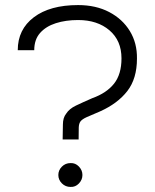

<svg xmlns="http://www.w3.org/2000/svg" viewBox="-20 -728 610 757"><path d="M227 -178 228 -237Q228 -264 241 -280Q253 -299 279 -311.5Q305 -324 344 -341Q400 -361 429.5 -398Q459 -435 459 -498Q459 -568 411.5 -608.5Q364 -649 288 -649Q239 -649 200 -636.5Q161 -624 138 -598Q115 -572 115 -530H50Q50 -612 113.5 -660Q177 -708 288 -708Q358 -708 410.5 -680.5Q463 -653 492 -605.5Q521 -558 520 -497Q520 -418 482 -369Q444 -320 375 -289Q339 -274 321.5 -266Q304 -258 297.5 -249.5Q291 -241 290.5 -225Q290 -209 290 -178ZM258 9Q238 9 224 -5Q210 -19 210 -38Q210 -57 224 -71Q238 -85 258 -85Q277 -86 291 -71.5Q305 -57 305 -38Q305 -19 291 -4.5Q277 10 258 9Z"/></svg>

Font: Kulim Park Light
Style: Regular
Weight: 300
Designer: Noponies / Dale Sattler
Foundry: Noponies
Version: Version 1.000; ttfautohint (v1.8.3)